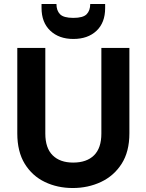

<svg xmlns="http://www.w3.org/2000/svg" viewBox="-20 -939 737 966"><path d="M67 -698H208V-267Q208 -194 245 -157.5Q282 -121 348 -121Q416 -121 453 -157.5Q490 -194 490 -267V-698H631V-268Q631 -176 592 -115Q553 -54 488 -23.5Q423 7 346 7Q269 7 205.5 -23.5Q142 -54 104.5 -115Q67 -176 67 -268ZM349 -743Q277 -743 233 -784.5Q189 -826 189 -899V-919H264Q264 -886 282 -867.5Q300 -849 349 -849Q398 -849 416 -867.5Q434 -886 434 -919H509V-898Q509 -825 465.5 -784Q422 -743 349 -743Z"/></svg>

Font: Parkinsans SemiBold
Style: Regular
Weight: 600
Designer: Red Stone, Indian Type Foundry
Foundry: Indian Type Foundry
Version: Version 1.000